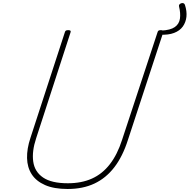

<svg xmlns="http://www.w3.org/2000/svg" viewBox="-20 -1235 1258 1274"><path d="M1207 -1203Q1221 -1160 1217 -1123.5Q1213 -1087 1193 -1059Q1173 -1031 1135 -1016.5Q1097 -1002 1042 -1005L1050 -1032Q1111 -1035 1140 -1055.5Q1169 -1076 1174 -1111.5Q1179 -1147 1168 -1192Q1166 -1200 1170.5 -1205.5Q1175 -1211 1183 -1213.5Q1191 -1216 1197.5 -1213.5Q1204 -1211 1207 -1203ZM429 19Q338 19 279 -7Q220 -33 190.5 -78.5Q161 -124 159.5 -186Q158 -248 182 -320L410 -1020Q412 -1028 416.5 -1031.5Q421 -1035 433 -1035Q443 -1035 447 -1031.5Q451 -1028 448 -1020L220 -318Q191 -231 200.5 -163Q210 -95 266 -57Q322 -19 430 -19Q521 -19 590 -50Q659 -81 709 -145.5Q759 -210 790 -307L1025 -1020Q1027 -1028 1031.5 -1031.5Q1036 -1035 1048 -1035Q1068 -1035 1063 -1020L829 -307Q794 -197 738.5 -125Q683 -53 606.5 -17Q530 19 429 19Z"/></svg>

Font: Playwrite CO Thin
Style: Regular
Weight: 250
Version: Version 1.002